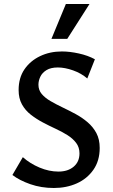

<svg xmlns="http://www.w3.org/2000/svg" viewBox="-20 -927 566 959"><path d="M377 -161Q377 -191 360.5 -213Q344 -235 317 -252Q290 -269 257.5 -284Q225 -299 193 -316Q161 -333 133.5 -354.5Q106 -376 89.5 -406Q73 -436 73 -477Q73 -538 102 -580.5Q131 -623 180 -646.5Q229 -670 289 -670Q328 -670 373.5 -660Q419 -650 454 -631L416 -535Q386 -561 345 -575.5Q304 -590 269 -590Q234 -590 212.5 -577Q191 -564 181.5 -544Q172 -524 172 -504Q172 -477 188.5 -457.5Q205 -438 232.5 -422Q260 -406 292.5 -390.5Q325 -375 357.5 -357.5Q390 -340 417.5 -316.5Q445 -293 461.5 -262Q478 -231 478 -188Q478 -124 446.5 -79Q415 -34 363.5 -11Q312 12 249 12Q186 12 131.5 -7Q77 -26 42 -53L94 -142Q130 -110 177.5 -90Q225 -70 272 -70Q319 -70 348 -94.5Q377 -119 377 -161ZM237 -733 309 -907H427L316 -733Z"/></svg>

Font: Ysabeau Infant SemiBold
Style: Regular
Weight: 600
Designer: Christian Thalmann (Catharsis Fonts)
Version: Version 2.002; featfreeze: ss01,ss02,lnum